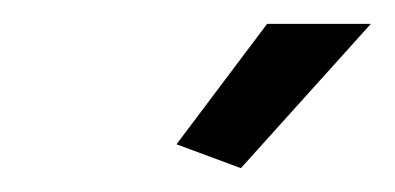

<svg xmlns="http://www.w3.org/2000/svg" viewBox="-20 -750 331 161"><path d="M182 -609 128 -629 204 -730H291Z"/></svg>

Font: Raleway-v4020 Medium
Style: Italic
Weight: 500
Italic angle: -12°
Designer: Matt McInerney, Pablo Impallari, Rodrigo Fuenzalida
Foundry: Matt McInerney, Pablo Impallari, Rodrigo Fuenzalida
Version: Version 4.020;PS 004.020;hotconv 1.0.88;makeotf.lib2.5.64775